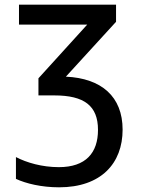

<svg xmlns="http://www.w3.org/2000/svg" viewBox="-20 -559 603 819"><path d="M232 240C411 240 503 138 503 -6C503 -147 413 -225 261 -232L475 -466V-539H61V-454H352L144 -225V-152H212C339 -152 398 -108 398 -5C398 93 346 154 231 154C160 154 94 135 48 111V204C91 224 157 240 232 240Z"/></svg>

Font: Noto Sans Mono SemiCondensed Medium
Style: Regular
Weight: 500
Width: 4
Designer: Monotype Design Team
Foundry: Monotype Imaging Inc.
Version: Version 2.014